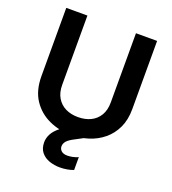

<svg xmlns="http://www.w3.org/2000/svg" viewBox="-160 -819 1030 1152"><g transform="rotate(20 354.5 -243.5)"><path d="M397 -66 429 -1 382 24Q348 41 334.5 56.5Q321 72 321 90Q321 108 334.5 119.5Q348 131 372 131Q387 131 405 127.5Q423 124 441 116V198Q423 205 400.5 209Q378 213 354 213Q319 213 287 202Q255 191 235 166.5Q215 142 215 103Q215 76 228.5 50Q242 24 272.5 -0.5Q303 -25 356 -48ZM64 -700H199V-258Q199 -209 219 -175.5Q239 -142 273.5 -125Q308 -108 353 -108Q399 -108 434 -125Q469 -142 489 -175.5Q509 -209 509 -258V-700H644V-265Q644 -196 620 -145Q596 -94 554.5 -60Q513 -26 460.5 -9.5Q408 7 351 7Q275 7 209.5 -23Q144 -53 104 -113Q64 -173 64 -265Z"/></g></svg>

Font: Albert Sans
Style: Bold
Weight: 700
Designer: Andreas Rasmussen
Foundry: a.Foundry
Version: Version 1.025